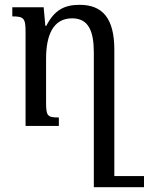

<svg xmlns="http://www.w3.org/2000/svg" viewBox="-20 -522 617 796"><path d="M310 -502C245 -502 205 -479 172 -415H168L161 -492H31V-454C78 -454 86 -447 86 -391V0H224V-35C176 -35 171 -41 171 -99V-278C171 -376 200 -446 279 -446C347 -446 369 -393 369 -304V254H577V208H454V-315C454 -444 407 -502 310 -502Z"/></svg>

Font: Noto Serif Armenian SemiCondensed
Style: Regular
Weight: 400
Width: 4
Designer: Monotype Design Team
Foundry: Monotype Imaging Inc.
Version: Version 2.008